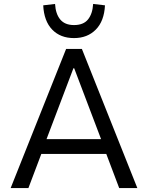

<svg xmlns="http://www.w3.org/2000/svg" viewBox="-20 -953 750 973"><path d="M34 0 315 -705H395L676 0H584L508 -201L549 -173H161L200 -201L124 0ZM352 -607 209 -230 189 -248H521L499 -230L356 -607ZM355 -760Q286 -760 244.5 -803Q203 -846 199 -926L259 -933Q262 -882 285.5 -854Q309 -826 355 -826Q403 -826 426 -854.5Q449 -883 452 -933L512 -926Q508 -846 465.5 -803Q423 -760 355 -760Z"/></svg>

Font: Nunito Sans 7pt SemiCondensed
Style: Regular
Weight: 400
Width: 4
Designer: Vernon Adams
Foundry: Vernon Adams
Version: Version 3.101;gftools[0.9.27]